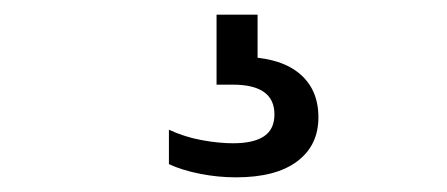

<svg xmlns="http://www.w3.org/2000/svg" viewBox="-20 -30 610 262"><path d="M302 212Q277.5 212 253.2 207.2Q229 202.5 210.5 194V147Q232 157 255.2 161.2Q278.5 165.5 298 165.5Q326 165.5 340.2 156Q354.5 146.5 354.5 126Q354.5 85.5 297.5 85.5H275.5V-10H331.5V67L307 47.5Q360 47.5 387.2 69.2Q414.5 91 414.5 130Q414.5 168.5 385.5 190.2Q356.5 212 302 212Z"/></svg>

Font: Encode Sans SC SemiExpanded Medium
Style: Regular
Weight: 500
Width: 6
Designer: Multiple Designers
Foundry: Impallari Type
Version: Version 3.002